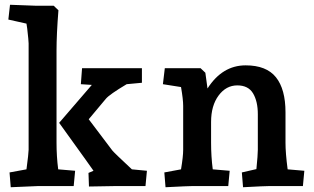

<svg xmlns="http://www.w3.org/2000/svg" viewBox="-20 -780 1317 805"><path d="M20 -57 91 -70Q100 -138 100 -152V-598Q100 -609 94 -661L91 -681L15 -698L22 -760L129 -756H205L225 -737Q217 -636 217 -568V-182Q217 -124 224 -70L295 -64L289 0H142Q84 3 25 5ZM351 -55 372 -64 338 -112 228 -265 365 -424 319 -427 324 -494H454H575V-433L511 -427Q439 -384 424 -366L352 -280L451 -149Q458 -140 533 -70L596 -64L590 0H470L353 2Z M669 -57 739 -70Q748 -124 748 -152V-336Q748 -363 739 -415L663 -427L671 -494H821L841 -475L850 -409Q912 -506 1010 -506Q1097 -506 1137 -456Q1177 -406 1177 -309V-182Q1177 -138 1186 -70L1256 -64L1250 0H1112Q1092 0 999 5L994 -57L1055 -71Q1061 -131 1061 -152V-301Q1061 -355 1041 -388.5Q1021 -422 975 -422Q928 -422 896.5 -379.5Q865 -337 865 -269V-182Q865 -124 872 -70L943 -64L937 0H790Q772 0 674 5Z"/></svg>

Font: Andada Pro
Style: Bold
Weight: 700
Designer: Carolina Giovagnoli
Foundry: Huerta Tipografica
Version: Version 3.005; ttfautohint (v1.8.4)